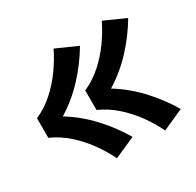

<svg xmlns="http://www.w3.org/2000/svg" viewBox="-121 -740 817 800"><g transform="rotate(-30 288.0 -340.0)"><path d="M458 -76 559 -121Q520 -187 467.5 -243.5Q415 -300 350 -340Q415 -380 467.5 -436.5Q520 -493 559 -559L458 -604Q436 -559 406 -517.5Q376 -476 338 -442Q300 -408 253 -387V-293Q300 -272 338 -238Q376 -204 406 -163Q436 -122 458 -76ZM226 -76 327 -121Q288 -187 235.5 -243.5Q183 -300 118 -340Q183 -380 235.5 -436.5Q288 -493 327 -559L226 -604Q204 -559 174 -517.5Q144 -476 106 -442Q68 -408 21 -387V-293Q68 -272 106 -238Q144 -204 174 -163Q204 -122 226 -76Z"/></g></svg>

Font: Iosevka Sparkle Heavy
Style: Regular
Weight: 900
Designer: Belleve Invis
Foundry: Belleve Invis
Version: Version 4.5.0; ttfautohint (v1.8.3)